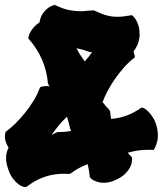

<svg xmlns="http://www.w3.org/2000/svg" viewBox="-21 -753 669 788"><path d="M532.2 -522.9V-517.1L526.9 -513.2Q506.8 -497.6 487.5 -475.8Q468.3 -454.1 451.4 -429.9Q434.6 -405.8 421.4 -381.3Q408.2 -356.9 400.9 -335.9L399.9 -334Q413.1 -316.9 426.8 -303.2L431.2 -294.9Q432.1 -287.6 432.9 -280Q433.6 -272.5 435.1 -265.1Q499.5 -269.5 556.2 -309.1L561 -312L566.9 -310.1Q567.4 -310.1 573.5 -306.6Q579.6 -303.2 587.9 -294.9Q596.2 -286.6 605.5 -272.7Q614.7 -258.8 621.1 -237.8Q627 -215.8 627 -198.2Q627 -185.5 624.8 -175.5Q622.6 -165.5 620.1 -158.4Q617.7 -151.4 615.5 -147.5Q613.3 -143.6 612.8 -143.1L609.9 -137.2L604 -138.2H586.9Q564.5 -138.2 543.5 -135Q522.5 -131.8 502.9 -126L518.1 -109.9L521 -106V-98.1Q521 -93.8 519.3 -84.2Q517.6 -74.7 511 -63Q504.4 -51.3 491.7 -38.8Q479 -26.4 457 -16.1Q441.9 -8.3 428.7 -5.6Q415.5 -2.9 404.8 -2.9Q391.6 -2.9 381.6 -5.9Q371.6 -8.8 364.7 -12.2Q357.9 -15.6 354.2 -18.8Q350.6 -22 350.1 -22.9L347.2 -26.9V-30.8Q345.7 -43 343.8 -54.9Q341.8 -66.9 338.9 -79.1Q300.8 -65.4 269 -41L262.2 -39.1Q256.8 -39.1 251.7 -39.6Q246.6 -40 241.2 -40Q156.7 -40 88.9 13.2L81.1 15.1Q80.1 15.1 72.3 12.7Q64.5 10.3 53.7 2.2Q43 -5.9 31.2 -21.2Q19.5 -36.6 11.2 -63Q7.3 -75.2 5.6 -85Q3.9 -94.7 3.9 -104Q3.9 -118.2 7.1 -128.9Q10.3 -139.6 14.2 -147Q6.3 -159.7 2.7 -171.1Q-1 -182.6 -1 -189.9Q-1 -197.8 0 -202.4Q1 -207 1 -208L2 -211.9L5.9 -214.8Q22.9 -227.1 43 -246.8Q63 -266.6 82 -290.3Q101.1 -314 116.7 -339.6Q132.3 -365.2 141.1 -389.2L144 -395L148.9 -397Q149.9 -397 156.2 -398.4Q162.6 -399.9 172.9 -399.9Q175.3 -399.9 178 -399.4Q180.7 -398.9 183.1 -398.9L180.2 -401.9L175.8 -410.2Q167 -512.7 99.1 -590.8L95.2 -595.2L96.2 -602.1Q96.2 -602.5 97.9 -608.2Q99.6 -613.8 104.5 -622.6Q109.4 -631.3 118.2 -641.6Q127 -651.9 141.1 -661.1Q145 -683.1 154.3 -696.8Q163.6 -710.4 173.3 -718Q183.1 -725.6 190.7 -728.5Q198.2 -731.4 199.2 -731.9L203.1 -732.9L208 -731Q235.8 -717.3 260.7 -712.2Q285.6 -707 312 -707Q322.8 -707 334.2 -708.5Q345.7 -710 357.9 -710L362.8 -710.9L367.2 -709Q396 -695.3 417.2 -689.7Q438.5 -684.1 460 -684.1Q472.2 -684.1 485.4 -685.5Q498.5 -687 514.2 -689.9L520 -690.9L524.9 -687Q525.4 -686.5 529.5 -682.1Q533.7 -677.7 538.6 -668.7Q543.5 -659.7 547.6 -646.5Q551.8 -633.3 551.8 -615.2V-603Q549.3 -582.5 542.2 -567.1Q535.2 -551.8 526.9 -542Q529.3 -534.7 530.8 -528.3Q532.2 -522 532.2 -522.9ZM267.1 -224.1Q264.6 -236.8 261.2 -249.3Q257.8 -261.7 253.9 -273.9Q236.8 -258.3 220.7 -239Q204.6 -219.7 190.9 -199.2L210 -209L214.8 -210.9Q229 -210.9 243.2 -211.9Q257.3 -212.9 271 -215.8Q270.5 -215.8 270.5 -216.3Q270 -216.8 270 -217.8ZM356.9 -539.1H356H349.1Q334 -544.4 319.8 -548.6Q305.7 -552.7 293 -555.2Q299.8 -541 308.6 -527.3Q317.4 -513.7 327.1 -501Q335.4 -510.3 342.8 -519.8Q350.1 -529.3 356.9 -539.1Z"/></svg>

Font: Hanalei Fill
Style: Regular
Weight: 400
Version: Version 1.000